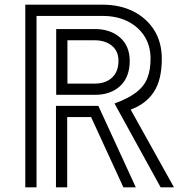

<svg xmlns="http://www.w3.org/2000/svg" viewBox="-20 -800 778 820"><path d="M469 -358Q529 -380 562.5 -406Q596 -432 609.5 -467Q623 -502 623 -549Q623 -605 596.5 -646Q570 -687 524 -709.5Q478 -732 418 -732H136V0H88V-780H418Q493 -780 550 -751Q607 -722 639 -670.5Q671 -619 671 -549Q671 -458 636.5 -406.5Q602 -355 538 -332L723 0H666ZM220 -676H384Q452 -676 493 -639.5Q534 -603 534 -540Q534 -471 493.5 -433Q453 -395 385 -395H220ZM385 -443Q431 -443 458.5 -468.5Q486 -494 486 -540Q486 -582 457.5 -605Q429 -628 384 -628H268V-443ZM369 -300H267V0H219V-348H400L560 0H507Z"/></svg>

Font: Train One
Style: Regular
Weight: 400
Designer: Fontworks Inc.
Foundry: Fontworks Inc.
Version: Version 1.100